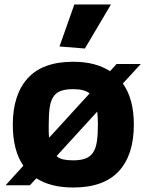

<svg xmlns="http://www.w3.org/2000/svg" viewBox="-20 -825 652 855"><path d="M84 -87Q37 -155 37 -270Q37 -403 103.5 -476.5Q170 -550 306 -550Q405 -550 470 -508L499 -540H607L527 -453Q576 -385 576 -270Q576 -135 509 -62.5Q442 10 306 10Q206 10 142 -31L113 0H5ZM306 -111Q340 -111 361.5 -119.5Q383 -128 395 -146.5Q407 -165 411.5 -195.5Q416 -226 416 -270Q416 -302 413 -328L232 -130Q244 -119 262 -115Q280 -111 306 -111ZM197 -270Q197 -253 197 -239Q197 -225 199 -212L379 -409Q356 -428 306 -428Q272 -428 250.5 -420Q229 -412 217 -393Q205 -374 201 -344Q197 -314 197 -270ZM245 -618 311 -805H474L358 -609Z"/></svg>

Font: Encode Sans Narrow
Style: Bold
Weight: 700
Designer: Pablo Impallari, Andres Torresi
Foundry: Pablo Impallari, Andres Torresi
Version: Version 1.000; ttfautohint (v1.00) -l 8 -r 50 -G 200 -x 14 -